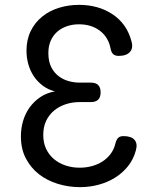

<svg xmlns="http://www.w3.org/2000/svg" viewBox="-20 -760 640 790"><path d="M521 -590Q529 -562 514.5 -546Q500 -530 468 -530Q454 -530 446 -537Q438 -544 435 -560Q426 -607 391 -633.5Q356 -660 305 -660Q278 -660 255 -652Q232 -644 215 -629Q198 -614 188.5 -592Q179 -570 179 -542Q179 -507 191 -483.5Q203 -460 222 -446Q241 -432 263.5 -426Q286 -420 308 -420H354Q374 -420 384 -410Q394 -400 394 -380Q394 -360 384 -350Q374 -340 354 -340H308Q277 -340 250 -331Q223 -322 202.5 -305Q182 -288 170 -263Q158 -238 158 -205Q158 -172 170 -147Q182 -122 202.5 -105Q223 -88 250 -79Q277 -70 308 -70Q334 -70 358 -76.5Q382 -83 401.5 -95.5Q421 -108 435 -126.5Q449 -145 455 -170Q459 -186 466.5 -193Q474 -200 488 -200Q520 -200 533.5 -184.5Q547 -169 539 -141Q529 -104 506.5 -76Q484 -48 453.5 -29Q423 -10 386 0Q349 10 309 10Q262 10 218 -3.5Q174 -17 140.5 -43Q107 -69 86.5 -108Q66 -147 66 -199Q66 -232 75 -262.5Q84 -293 102 -318Q120 -343 146 -360.5Q172 -378 206 -384Q178 -391 156 -407.5Q134 -424 119 -446.5Q104 -469 96.5 -496Q89 -523 89 -551Q89 -597 106.5 -632.5Q124 -668 154 -692Q184 -716 223 -728Q262 -740 305 -740Q385 -740 443.5 -701Q502 -662 521 -590Z"/></svg>

Font: Maple Mono NF
Style: Regular
Weight: 400
Monospace: yes
Designer: subframe7536
Version: Version 7.000